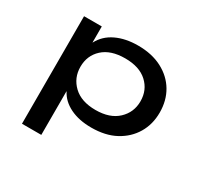

<svg xmlns="http://www.w3.org/2000/svg" viewBox="-146 -689 1091 1050"><g transform="rotate(30 399.5 -164.0)"><path d="M107 180V-499H219V-398H220Q248 -452 306.5 -480Q365 -508 444 -508Q532 -508 596 -474.5Q660 -441 694.5 -383Q729 -325 729 -249Q729 -175 694.5 -117Q660 -59 597 -25Q534 9 445 9Q367 9 311 -18.5Q255 -46 230 -95H229V180ZM417 -86Q507 -86 557 -133Q607 -180 607 -250Q607 -321 557.5 -366.5Q508 -412 418 -412Q327 -412 277.5 -366.5Q228 -321 228 -250Q228 -180 277.5 -133Q327 -86 417 -86Z"/></g></svg>

Font: Nunito Sans 7pt Expanded SemiBold
Style: Regular
Weight: 600
Width: 7
Designer: Vernon Adams
Foundry: Vernon Adams
Version: Version 3.101;gftools[0.9.27]